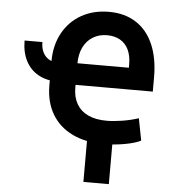

<svg xmlns="http://www.w3.org/2000/svg" viewBox="-61 -772 946 1056"><g transform="rotate(5 412.0 -244.0)"><path d="M248.4 -412.1V-309.3Q187.1 -309.3 142.2 -334.6Q97.4 -359.8 73.1 -407Q48.9 -454.3 48.9 -518.6H147.4Q147.4 -468.7 174.1 -440.4Q200.7 -412.1 248.4 -412.1ZM206.2 -285.2V-417.6Q206.2 -506.1 243.2 -573.8Q280.2 -641.6 346.2 -678.9Q412.3 -716.2 498.4 -716.2Q585.1 -716.2 647.6 -676.2Q710.1 -636.2 743 -560.4Q775.9 -484.7 775.9 -378.9V-300.1H314V-419.4H633.3V-438.9Q633.3 -485.2 617.5 -518.7Q601.7 -552.2 571.2 -569.7Q540.7 -587.2 499 -587.2Q454.5 -587.2 420.5 -566.3Q386.4 -545.4 367.9 -507.2Q349.4 -469 349.4 -417.6V-285.2Q349.4 -232.2 370.9 -195Q392.4 -157.7 434 -138Q475.6 -118.3 536.8 -118.3Q575 -118.3 623.4 -126.1Q671.9 -133.9 712.3 -147.6L735.8 -25.9Q704.3 -9.8 646.7 0.5Q589.1 10.7 532.4 10.7Q431.2 10.7 357.9 -24.8Q284.7 -60.4 245.4 -127Q206.2 -193.5 206.2 -285.2ZM579.3 228H438.9V-43.3H579.3Z"/></g></svg>

Font: WEMIX Pretendard Variable
Style: Regular
Weight: 400
Designer: Base glyphs from Inter by Rasmus Andersson; Hangeul glyphs from Noto Sans CJK(Source Han Sans) by Jang Soo-young and Kan
Foundry: Kil Hyung-jin
Version: Version 1.000;Glyphs 3.2 (3208)